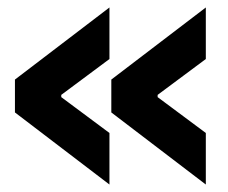

<svg xmlns="http://www.w3.org/2000/svg" viewBox="-20 -526 611 514"><path d="M20 -225V-313L273 -506V-368L144 -272V-266L273 -170V-32ZM278 -225V-313L531 -506V-368L402 -272V-266L531 -170V-32Z"/></svg>

Font: Chakra Petch
Style: Bold
Weight: 700
Designer: Katatrad Aksorn Co.,Ltd.
Foundry: Cadson Demak Co.,Ltd.
Version: Version 1.000; ttfautohint (v1.6)